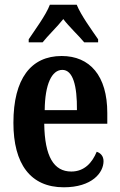

<svg xmlns="http://www.w3.org/2000/svg" viewBox="-20 -786 509 816"><path d="M102 -619V-606H161C183 -634 224 -673 249 -705C273 -673 315 -634 338 -606H397V-619C371 -657 324 -721 306 -766H192C175 -721 127 -657 102 -619ZM251 10C371 10 420 -52 420 -101C420 -123 407 -136 391 -141C372 -95 339 -57 283 -57C209 -57 170 -120 168 -260H436V-306C436 -464 362 -548 242 -548C112 -548 37 -452 37 -264C37 -90 109 10 251 10ZM307 -318H170C171 -428 200 -489 245 -489C290 -489 308 -422 307 -318Z"/></svg>

Font: Noto Serif Tamil ExtraCondensed
Style: Bold Italic
Weight: 700
Width: 2
Italic angle: -12°
Designer: Indian Type Foundry, Tom Grace, and the Monotype Design Team
Foundry: Monotype Imaging Inc.
Version: Version 2.003